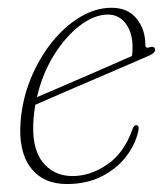

<svg xmlns="http://www.w3.org/2000/svg" viewBox="-20 -466 427 494"><path d="M336 -129.5Q328.5 -94.5 304.5 -63.2Q280.5 -32 241.8 -12.2Q203 7.5 152 7.5Q91 7.5 59 -34.5Q27 -76.5 33 -153Q37.5 -211 59 -263.5Q80.5 -316 113.5 -357.2Q146.5 -398.5 186.2 -422.2Q226 -446 267 -446Q309 -446 331.5 -418Q354 -390 354 -350.5Q354 -340.5 365.5 -344.5Q377.5 -348.5 379 -338.5Q380 -330.5 365 -323.5Q341 -313 299.8 -295.2Q258.5 -277.5 212.8 -257.8Q167 -238 128.5 -221.5Q90 -205 71 -196.5Q68 -180 66.5 -163Q60 -87.5 88.8 -50.2Q117.5 -13 166.5 -13Q212.5 -13 256 -42.8Q299.5 -72.5 321 -134Q324.5 -144 330.5 -144Q339 -144 336 -129.5ZM257.5 -428.5Q223 -428.5 186 -400.5Q149 -372.5 119 -324.5Q89 -276.5 75 -216Q93.5 -224 124.5 -237.2Q155.5 -250.5 191.2 -266Q227 -281.5 260.8 -296.2Q294.5 -311 319.5 -322Q321 -330 321 -345Q321 -381.5 303.8 -405Q286.5 -428.5 257.5 -428.5Z"/></svg>

Font: Fraunces 72pt S050 Thin
Style: Italic
Weight: 100
Italic angle: -16°
Version: Version 1.000; ttfautohint (v1.8.3)